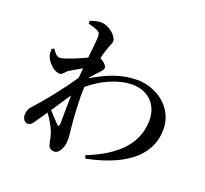

<svg xmlns="http://www.w3.org/2000/svg" viewBox="-143 -976 1285 1201"><g transform="rotate(20 500.0 -375.0)"><path d="M246 -450C265 -462 295 -479 325 -496L319 -431C249 -326 151 -207 108 -162C88 -141 81 -123 81 -99C81 -69 99 -51 118 -52C139 -52 151 -72 166 -95L211 -160C235 -126 259 -85 268 -61C279 -34 283 -12 288 13C293 40 304 55 333 55C366 55 389 4 389 -44C389 -70 385 -89 382 -123C377 -181 367 -293 372 -389C447 -454 555 -506 650 -506C759 -506 826 -433 826 -334C826 -226 778 -90 523 10L532 30C828 -30 928 -164 928 -308C928 -451 802 -544 668 -544C567 -544 475 -507 378 -449V-452C395 -473 414 -493 428 -508C442 -523 452 -533 452 -546C452 -559 430 -580 410 -590L405 -592C411 -617 416 -637 421 -650C431 -686 444 -701 444 -720C444 -754 385 -805 334 -805C307 -805 285 -798 262 -789V-771C288 -765 308 -758 321 -752C339 -744 345 -738 345 -716C345 -689 339 -635 332 -570C277 -544 191 -508 166 -508C145 -508 131 -523 114 -550L99 -544C98 -529 97 -512 102 -497C114 -459 160 -414 197 -414C217 -414 225 -436 246 -450ZM312 -311C310 -235 311 -160 310 -121C309 -103 302 -101 291 -112L226 -182Z"/></g></svg>

Font: Noto Serif HK SemiBold
Style: Regular
Weight: 600
Designer: Ryoko NISHIZUKA 西塚涼子 (kana & ideographs); Frank Grießhammer (Latin, Greek & Cyrillic); Wenlong ZHANG 张文龙 (bopomofo); San
Foundry: Adobe
Version: Version 2.001;hotconv 1.1.0;makeotfexe 2.6.0